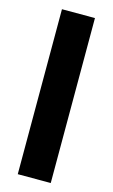

<svg xmlns="http://www.w3.org/2000/svg" viewBox="-111 -744 462 787"><g transform="rotate(15 120.0 -350.0)"><path d="M190 0H50V-700H190V0Z"/></g></svg>

Font: CAT North
Style: Regular
Weight: 400
Designer: Peter Wiegel
Foundry: Peter Wiegel
Version: Version 1.000